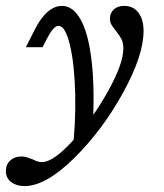

<svg xmlns="http://www.w3.org/2000/svg" viewBox="-75 -446 563 659"><path d="M-54.8 141.1Q-54.8 118.5 -39.9 104.8Q-25 91.1 -1.6 91.1Q8.9 91.1 17.7 94Q26.6 96.8 38.7 101.6Q46 105.6 54 108.1Q62.1 110.5 68.5 110.5Q108.1 110.5 175.4 36.3Q242.7 -37.9 295.6 -132.7Q348.4 -227.4 348.4 -279.8Q348.4 -299.2 341.9 -311.7Q335.5 -324.2 322.6 -340.3Q312.1 -353.2 307.3 -361.7Q302.4 -370.2 302.4 -382.3Q302.4 -400.8 315.3 -413.3Q328.2 -425.8 351.6 -425.8Q382.3 -425.8 400 -402.8Q417.7 -379.8 417.7 -339.5Q417.7 -255.6 347.2 -127.4Q276.6 0.8 179.4 96.8Q82.3 192.7 8.9 192.7Q-18.5 192.7 -36.7 179Q-54.8 165.3 -54.8 141.1ZM125.8 -357.3Q116.9 -357.3 107.3 -346.4Q97.6 -335.5 85.5 -312.1L71 -283.9H13.7L43.5 -342.7Q64.5 -384.7 88.3 -405.2Q112.1 -425.8 137.9 -425.8Q175.8 -425.8 202.4 -377.8Q229 -329.8 239.9 -233.1Q250.8 -136.3 242.7 3.2Q230.6 21 215.3 39.1Q200 57.3 172.6 84.7Q185.5 -21 183.1 -123.8Q180.6 -226.6 164.9 -291.9Q149.2 -357.3 125.8 -357.3Z"/></svg>

Font: Playfair Micro SmCond SmLight
Style: Italic
Weight: 360
Width: 4
Italic angle: -15.6°
Designer: Claus Eggers Sørensen
Foundry: Claus Eggers Sørensen
Version: Version 2.203;Glyphs 3.3 (3326)